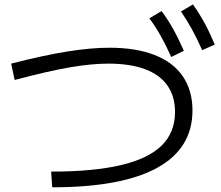

<svg xmlns="http://www.w3.org/2000/svg" viewBox="-20 -835 978 849"><path d="M753.9 -339.8Q753.9 -409.2 720.2 -457Q686.5 -504.9 620.6 -529.3Q554.7 -553.7 459 -553.7Q383.8 -553.7 288.1 -537.1Q192.4 -520.5 44.9 -481.4L29.3 -553.7Q173.8 -590.8 278.3 -607.4Q382.8 -624 463.9 -624Q581.1 -624 663.6 -591.8Q746.1 -559.6 788.6 -497.1Q831.1 -434.6 831.1 -346.7Q831.1 -178.7 674.8 -92.8Q518.6 -6.8 210.9 -6.8L206.1 -76.2Q393.6 -76.2 515.1 -105Q636.7 -133.8 695.3 -191.9Q753.9 -250 753.9 -339.8ZM640.6 -753.9 694.3 -786.1Q722.7 -748 745.6 -707Q768.6 -666 793 -610.4L737.3 -583Q712.9 -636.7 690.4 -676.8Q668 -716.8 640.6 -753.9ZM780.3 -784.2 833 -815.4Q862.3 -774.4 885.3 -731.9Q908.2 -689.5 929.7 -637.7L874 -613.3Q850.6 -666 828.1 -706.5Q805.7 -747.1 780.3 -784.2Z"/></svg>

Font: Pretendard JP Variable
Style: Regular
Weight: 400
Designer: Base glyphs from Inter by Rasmus Andersson; Hangul glyphs from Noto Sans CJK(Source Han Sans) by Jang Soo-young and Kang
Foundry: Kil Hyung-jin
Version: Version 1.307;Glyphs 3.2 (3192)